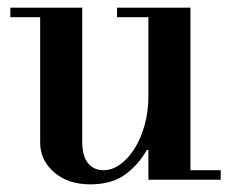

<svg xmlns="http://www.w3.org/2000/svg" viewBox="-20 -470 610 502"><path d="M478 -25H557V0H368V-78H364Q342 -39 307 -13.5Q272 12 216 12Q158 12 121.5 -19.5Q85 -51 85 -97V-425H7V-450H195V-100Q195 -62 210 -43.5Q225 -25 251 -25Q273 -25 294 -40Q315 -55 331.5 -81Q348 -107 358 -142.5Q368 -178 368 -219V-425H286V-450H478Z"/></svg>

Font: Libre Bodoni
Style: Regular
Weight: 400
Designer: Pablo Impallari, Rodrigo Fuenzalida
Foundry: Pablo Impallari, Rodrigo Fuenzalida
Version: Version 1.001; ttfautohint (v1.5.65-e2d9)